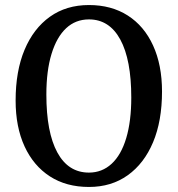

<svg xmlns="http://www.w3.org/2000/svg" viewBox="-20 -726 705 762"><path d="M333 16Q243 16 178 -26Q113 -68 77.5 -145Q42 -222 42 -327Q42 -444 77.5 -528.5Q113 -613 178 -659.5Q243 -706 333 -706Q422 -706 487 -664.5Q552 -623 587.5 -545.5Q623 -468 623 -363Q623 -246 587.5 -161.5Q552 -77 487 -30.5Q422 16 333 16ZM333 -41Q385 -41 423 -76Q461 -111 481 -178Q501 -245 501 -339Q501 -489 457.5 -569Q414 -649 333 -649Q280 -649 242.5 -614Q205 -579 184.5 -512Q164 -445 164 -351Q164 -201 207.5 -121Q251 -41 333 -41Z"/></svg>

Font: Platypi Light
Style: Regular
Weight: 400
Version: Version 1.200